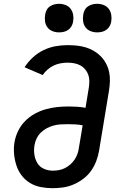

<svg xmlns="http://www.w3.org/2000/svg" viewBox="-20 -980 640 1008"><path d="M256 8Q224 8 193.5 2Q163 -4 137.5 -19.5Q112 -35 94 -58.5Q76 -82 66.5 -110.5Q57 -139 54 -170.5Q51 -202 56 -233Q61 -263 75 -292Q89 -321 111.5 -344Q134 -367 162 -382.5Q190 -398 220.5 -406.5Q251 -415 281 -418Q311 -421 341 -421Q363 -421 385.5 -419.5Q408 -418 429 -414L446 -518Q449 -536 449 -554Q449 -572 443.5 -587.5Q438 -603 427 -616Q416 -629 401 -637Q386 -645 369 -648Q352 -651 334 -651Q316 -651 297.5 -647.5Q279 -644 262 -636Q245 -628 230 -615Q215 -602 204 -586L109 -627Q127 -655 152.5 -678.5Q178 -702 208 -716.5Q238 -731 270 -737Q302 -743 334 -743Q359 -743 383.5 -740.5Q408 -738 431 -731Q454 -724 474 -712Q494 -700 510 -683.5Q526 -667 537 -646Q548 -625 553 -601.5Q558 -578 557 -553Q556 -528 552 -503L500 -188Q495 -160 485 -133.5Q475 -107 458 -83Q441 -59 417 -41Q393 -23 366 -11.5Q339 0 311.5 4Q284 8 256 8ZM257 -84Q274 -84 290 -87Q306 -90 321 -97.5Q336 -105 349 -116.5Q362 -128 371.5 -142Q381 -156 386.5 -171.5Q392 -187 394 -203L414 -322Q395 -326 375 -327Q355 -328 335 -328Q317 -328 298.5 -327Q280 -326 261.5 -321Q243 -316 226 -307Q209 -298 195 -284.5Q181 -271 172.5 -253.5Q164 -236 161 -217Q157 -193 160.5 -168.5Q164 -144 176 -124Q188 -104 210 -94Q232 -84 257 -84ZM490 -810Q472 -810 455.5 -816.5Q439 -823 429 -836.5Q419 -850 416.5 -867.5Q414 -885 417 -903Q419 -916 425 -927.5Q431 -939 442 -946.5Q453 -954 465.5 -957Q478 -960 490 -960Q508 -960 524.5 -953.5Q541 -947 551 -933.5Q561 -920 564 -902.5Q567 -885 564 -867Q562 -854 555.5 -842.5Q549 -831 538.5 -823.5Q528 -816 515.5 -813Q503 -810 490 -810ZM290 -810Q272 -810 255.5 -816.5Q239 -823 229 -836.5Q219 -850 216.5 -867.5Q214 -885 217 -903Q219 -916 225 -927.5Q231 -939 242 -946.5Q253 -954 265.5 -957Q278 -960 290 -960Q308 -960 324.5 -953.5Q341 -947 351 -933.5Q361 -920 364 -902.5Q367 -885 364 -867Q362 -854 355.5 -842.5Q349 -831 338.5 -823.5Q328 -816 315.5 -813Q303 -810 290 -810Z"/></svg>

Font: Iosevka Curly SmBdEx
Style: Italic
Weight: 600
Width: 7
Italic angle: -9°
Monospace: yes
Designer: Belleve Invis
Foundry: Belleve Invis
Version: Version 11.1.0; ttfautohint (v1.8.3)